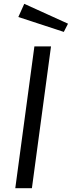

<svg xmlns="http://www.w3.org/2000/svg" viewBox="-20 -985 376 1005"><path d="M60 0H147L247 -742H160ZM76 -896 314 -818 336 -861 107 -965Z"/></svg>

Font: Cheyenne Sans
Style: Italic
Weight: 400
Italic angle: -8.13011°
Designer: The Public Sans project authors (U.S. Web Design System), Libre Franklin designed by Pablo Impallari and Rodrigo Fuenzal
Foundry: The Cheyenne Sans Project Authors
Version: Version 2.007